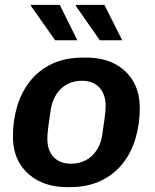

<svg xmlns="http://www.w3.org/2000/svg" viewBox="-20 -757 634 787"><path d="M254 10Q189 10 139.5 -15Q90 -40 61.5 -86Q33 -132 33 -198Q33 -262 50 -320Q67 -378 102.5 -423.5Q138 -469 192.5 -495Q247 -521 322 -521H333Q399 -521 448 -496.5Q497 -472 525 -425.5Q553 -379 553 -313Q553 -250 536 -191.5Q519 -133 484 -88Q449 -43 394.5 -16.5Q340 10 265 10ZM271 -86Q305 -86 331.5 -100Q358 -114 376 -141Q394 -168 399 -204Q405 -242 409 -273.5Q413 -305 413 -323Q413 -370 387.5 -398Q362 -426 315 -426Q282 -426 255 -411.5Q228 -397 211 -370.5Q194 -344 188 -308Q182 -269 178 -237.5Q174 -206 174 -189Q174 -141 199.5 -113.5Q225 -86 271 -86ZM389 -592 290 -734 293 -737H408L481 -592ZM206 -592 106 -734 108 -737H225L297 -592Z"/></svg>

Font: Chivo Medium SemiBold
Style: Italic
Weight: 600
Italic angle: -8.05°
Version: Version 2.002